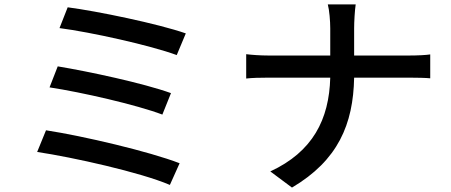

<svg xmlns="http://www.w3.org/2000/svg" viewBox="-20 -802 2040 868"><path d="M286 -769 249 -675C389 -657 660 -597 779 -553L820 -651C694 -695 417 -752 286 -769ZM241 -502 204 -407C349 -385 598 -328 714 -284L753 -381C628 -426 380 -479 241 -502ZM188 -213 148 -115C309 -91 615 -23 748 34L792 -64C655 -117 357 -187 188 -213Z M1093 -557V-447C1118 -450 1156 -451 1196 -451H1473C1468 -262 1394 -116 1202 -27L1300 46C1508 -77 1577 -240 1581 -451H1828C1863 -451 1907 -450 1925 -448V-556C1907 -553 1868 -551 1829 -551H1581V-674C1581 -704 1584 -756 1588 -782H1462C1469 -756 1473 -706 1473 -674V-551H1194C1156 -551 1117 -554 1093 -557Z"/></svg>

Font: Noto Sans JP Medium
Style: Regular
Weight: 500
Designer: Ryoko NISHIZUKA 西塚涼子 (kana, bopomofo & ideographs); Paul D. Hunt (Latin, Greek & Cyrillic); Sandoll Communications 산돌커뮤니
Foundry: Adobe
Version: Version 2.004;hotconv 1.0.118;makeotfexe 2.5.65603